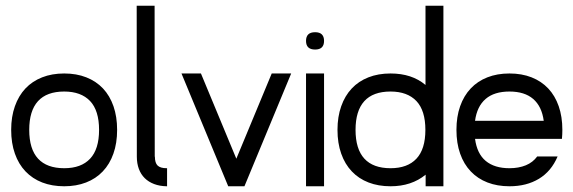

<svg xmlns="http://www.w3.org/2000/svg" viewBox="-20 -650 1999 670"><path d="M204.1 -393.6Q247.1 -393.6 281.2 -380.1Q315.4 -366.7 339.4 -341.3Q363.3 -315.9 376 -279.3Q388.7 -242.7 388.7 -196.8Q388.7 -150.4 375.7 -113.8Q362.8 -77.1 338.6 -51.8Q314.5 -26.4 280.3 -13.2Q246.1 0 204.1 0Q161.6 0 127.4 -13.2Q93.3 -26.4 69.1 -51.8Q44.9 -77.1 32 -113.8Q19 -150.4 19 -196.8Q19 -242.7 32 -279.3Q44.9 -315.9 68.8 -341.3Q92.8 -366.7 127 -380.1Q161.1 -393.6 204.1 -393.6ZM294.4 -297.4Q262.7 -330.6 204.1 -330.6Q143.1 -330.6 112.5 -296.9Q82 -263.2 82 -196.8Q82 -129.9 112.8 -96.4Q143.6 -63 204.1 -63Q263.2 -63 294.4 -96.2Q325.7 -129.4 325.7 -196.8Q325.7 -264.2 294.4 -297.4Z M519.5 -629.9 520 -103Q520 -103.5 520.5 -103.5Q520.5 -81.5 530 -72.3Q539.6 -63 561.5 -63H563V0H561Q537.1 -0.5 517.8 -7.8Q498.5 -15.1 485.1 -28.3Q471.7 -41.5 464.6 -60.5Q457.5 -79.6 457.5 -103L457 -629.9Z M681.2 -393.6 804.7 -96.2 928.2 -393.6H996.1L833 0H776.4L613.3 -393.6Z M1110.8 -393.6V0H1047.9V-393.6ZM1079.6 -477.1Q1047.9 -477.1 1047.9 -507.3Q1047.9 -537.6 1079.6 -537.6Q1110.8 -537.6 1110.8 -507.3Q1110.8 -477.1 1079.6 -477.1Z M1527.3 -629.9V0H1465.3V-40.5Q1416 0 1342.8 0Q1300.3 0 1266.1 -13.2Q1231.9 -26.4 1207.8 -51.8Q1183.6 -77.1 1170.7 -113.8Q1157.7 -150.4 1157.7 -196.8Q1157.7 -242.7 1170.7 -279.3Q1183.6 -315.9 1207.5 -341.3Q1231.4 -366.7 1265.6 -380.1Q1299.8 -393.6 1342.8 -393.6Q1417.5 -393.6 1464.8 -353.5V-629.9ZM1433.1 -297.4Q1401.4 -330.6 1342.8 -330.6Q1281.7 -330.6 1251.2 -296.9Q1220.7 -263.2 1220.7 -196.8Q1220.7 -129.9 1251.5 -96.4Q1282.2 -63 1342.8 -63Q1401.9 -63 1433.1 -96.2Q1464.4 -129.4 1464.4 -196.8Q1464.4 -264.2 1433.1 -297.4Z M1757.8 -393.6Q1800.8 -393.6 1835 -380.1Q1869.1 -366.7 1893.1 -341.3Q1917 -315.9 1929.7 -279.3Q1942.4 -242.7 1942.4 -196.8Q1942.4 -180.2 1940.9 -165.5H1637.7Q1644.5 -113.8 1675 -88.4Q1705.6 -63 1757.8 -63Q1790 -63 1814.9 -73.2Q1839.8 -83.5 1854.5 -104H1925.8Q1903.8 -52.2 1860.6 -26.1Q1817.4 0 1757.8 0Q1715.3 0 1681.2 -13.2Q1647 -26.4 1622.8 -51.8Q1598.6 -77.1 1585.7 -113.8Q1572.8 -150.4 1572.8 -196.8Q1572.8 -242.7 1585.7 -279.3Q1598.6 -315.9 1622.6 -341.3Q1646.5 -366.7 1680.7 -380.1Q1714.8 -393.6 1757.8 -393.6ZM1637.7 -228.5H1877.4Q1870.6 -278.8 1840.6 -304.7Q1810.5 -330.6 1757.8 -330.6Q1704.6 -330.6 1674.6 -304.7Q1644.5 -278.8 1637.7 -228.5Z"/></svg>

Font: Fibel Sued LRS
Style: Regular
Weight: 400
Designer: Peter Wiegel
Foundry: Peter Wiegel
Version: Version 000.000